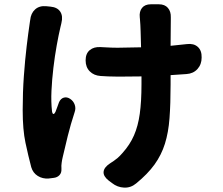

<svg xmlns="http://www.w3.org/2000/svg" viewBox="-20 -820 1040 897"><path d="M216 -789Q248 -786 261.5 -765.5Q275 -745 267 -713Q266 -709 266.5 -710.5Q267 -712 263 -696Q254 -658 245 -608Q236 -558 229.5 -503.5Q223 -449 220.5 -396.5Q218 -344 223 -300Q225 -288 229.5 -287.5Q234 -287 239 -297Q243 -308 248 -321Q253 -334 256 -343Q264 -360 278.5 -364Q293 -368 308 -358Q323 -348 329 -331Q335 -314 329 -297Q310 -239 296.5 -184.5Q283 -130 273 -86Q270 -74 268 -59Q266 -44 267 -36V-30Q268 -13 258 -2Q248 9 231 11L207 14Q179 16 156.5 2Q134 -12 126 -39Q112 -92 99 -153Q86 -214 86 -306Q86 -389 91.5 -465Q97 -541 104.5 -603.5Q112 -666 118 -706Q120 -721 120.5 -723.5Q121 -726 121 -724.5Q121 -723 121 -726Q124 -758 144 -776Q164 -794 196 -791ZM380 -538Q380 -570 399.5 -586Q419 -602 450 -600Q455 -600 469.5 -599Q484 -598 501 -597.5Q518 -597 529 -597L639 -599Q638 -638 637 -672.5Q636 -707 634 -728Q634 -730 633.5 -734Q633 -738 633 -739Q630 -766 643.5 -783Q657 -800 685 -800H722Q750 -800 764.5 -783Q779 -766 778 -739Q778 -738 778 -736Q778 -734 778 -728L777 -606L853 -614Q885 -618 904 -601Q923 -584 922 -551Q922 -519 902.5 -497.5Q883 -476 851 -474L777 -469V-425Q777 -336 772 -268.5Q767 -201 750.5 -148.5Q734 -96 702 -51.5Q670 -7 616 37Q591 58 559.5 56.5Q528 55 503 35L487 23Q462 3 464 -17.5Q466 -38 493 -56Q505 -64 512.5 -69Q520 -74 529.5 -82Q539 -90 553 -106Q587 -144 606 -187.5Q625 -231 633 -288.5Q641 -346 641 -426V-463L533 -462Q501 -462 486 -463Q471 -464 450 -465Q419 -467 399.5 -486.5Q380 -506 380 -538Z"/></svg>

Font: Chiron GoRound TC EB
Style: Regular
Weight: 700
Designer: Ryoko NISHIZUKA 西塚涼子 (kana, bopomofo & ideographs); Paul D. Hunt (Latin, Greek & Cyrillic); Sandoll Communications 산돌커뮤니
Foundry: Adobe
Version: Version 1.000;hotconv 1.1.1;makeotfexe 2.6.0